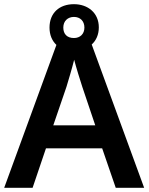

<svg xmlns="http://www.w3.org/2000/svg" viewBox="-20 -899 711 919"><path d="M534 0H670L419 -686C440 -705 453 -733 453 -768C453 -837 401 -879 334 -879C264 -879 217 -837 217 -767C217 -732 229 -704 250 -684L0 0H136L200 -189H469ZM334 -717C301 -717 283 -736 283 -767C283 -799 305 -818 334 -818C363 -818 384 -799 384 -767C384 -736 363 -717 334 -717ZM374 -483 436 -299H235L298 -483C305 -506 325 -572 335 -613C344 -578 365 -510 374 -483Z"/></svg>

Font: Noto Sans Gurmukhi SemiBold
Style: Regular
Weight: 600
Designer: Jelle Bosma - Monotype Design Team
Foundry: Monotype Imaging Inc.
Version: Version 2.004